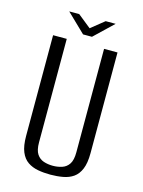

<svg xmlns="http://www.w3.org/2000/svg" viewBox="-111 -778 635 855"><g transform="rotate(15 206.5 -350.0)"><path d="M207 12Q176 12 149 7Q122 2 101.5 -12Q81 -26 69.5 -53.5Q58 -81 58 -127V-591H121V-114Q121 -78 133 -60Q145 -42 164.5 -35.5Q184 -29 207 -29Q229 -29 249 -35.5Q269 -42 281 -60Q293 -78 293 -114V-591H355V-127Q355 -81 343.5 -53.5Q332 -26 312 -12Q292 2 264.5 7Q237 12 207 12ZM186 -629 100 -712H146L207 -663L268 -712H314L227 -629Z"/></g></svg>

Font: Alumni Sans
Style: Regular
Weight: 400
Designer: Robert E. Leuschke
Foundry: Robert E. Leuschke
Version: Version 1.018